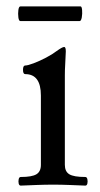

<svg xmlns="http://www.w3.org/2000/svg" viewBox="-20 -578 314 601"><path d="M45 3Q40 3 38.5 -3.5Q37 -10 38.5 -17Q40 -24 45 -24Q80 -24 94 -32.5Q108 -41 108 -62V-279Q108 -346 59 -346Q52 -346 52 -359.5Q52 -373 59 -373Q67 -373 85.5 -380Q104 -387 124 -397.5Q144 -408 157 -418Q175 -431 181 -431Q186 -431 186 -417Q185 -391 184 -375Q183 -359 183 -342V-62Q183 -41 197 -32.5Q211 -24 247 -24Q252 -24 253.5 -17Q255 -10 253.5 -3.5Q252 3 247 3Q222 2 196.5 1Q171 0 147 0Q121 0 95.5 1Q70 2 45 3ZM44 -512Q39 -512 37.5 -523.5Q36 -535 37.5 -546.5Q39 -558 44 -558H232Q236 -558 237 -546.5Q238 -535 236 -523.5Q234 -512 229 -512Z"/></svg>

Font: Junicode SmExp
Style: Regular
Weight: 400
Width: 6
Designer: Peter S. Baker
Version: Version 2.205; ttfautohint (v1.8.4)